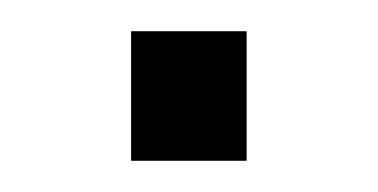

<svg xmlns="http://www.w3.org/2000/svg" viewBox="-20 -361 242 123"><path d="M64 -258V-341H138V-258Z"/></svg>

Font: Azeri Sans Light
Style: Regular
Weight: 300
Designer: Hector Gatti & Omnibus-Type (original fonts) / Cristiano Sobral (main changes and remastering)
Version: Version 1.000; ttfautohint (v1.6)